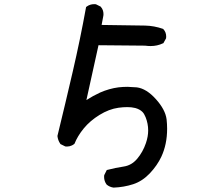

<svg xmlns="http://www.w3.org/2000/svg" viewBox="-20 -815 1040 906"><path d="M471.2 19.5Q471.2 16.6 471.7 11.7L483.9 -12.7Q524.9 -23.4 564.5 -29.3Q600.6 -34.7 627 -65.4Q654.3 -97.7 668.5 -139.6Q679.2 -170.9 679.2 -199.2Q679.2 -231.9 667 -262.2Q660.6 -278.3 651.9 -287.1Q639.6 -299.3 618.7 -305.2Q601.1 -309.6 581.1 -309.6Q561 -309.6 539.1 -306.6Q494.1 -300.3 449.2 -272.5Q404.8 -245.1 375.2 -209Q345.7 -172.9 331.5 -136.7Q324.7 -130.9 318.4 -128.4Q308.1 -123.5 295.9 -123.5Q292.5 -123.5 288.1 -124L265.1 -135.3L264.2 -137.2Q253.4 -152.3 251 -173.3Q288.1 -325.2 323.2 -476.8Q358.4 -628.4 386.2 -781.7L388.7 -783.7Q404.3 -795.4 424.8 -795.4Q427.7 -795.4 432.6 -794.9L455.1 -783.7L456.1 -782.2Q468.3 -768.6 468.3 -748Q468.3 -745.1 467.8 -741.2L459.5 -697.3Q621.6 -695.3 664.6 -694.3Q707.5 -693.4 749.5 -678.7L751 -677.2Q764.2 -663.1 764.2 -642.6Q764.2 -639.2 763.7 -634.3L751 -611.3L748.5 -610.4Q722.2 -597.7 690.4 -597.7Q677.7 -597.7 664.6 -599.6L444.8 -601.6L387.7 -342.8Q419.4 -363.3 452.6 -378.4Q495.1 -397 538.6 -402.8Q560.1 -405.3 582 -405.3L625.5 -402.8Q670.9 -397 715.6 -347.2Q760.3 -297.4 766.1 -252Q768.6 -230 768.6 -207.5Q768.6 -133.8 741.2 -75.2Q722.2 -34.7 687.5 2.4Q651.9 40 608.4 54.2Q564.9 68.4 516.1 70.3Q497.6 67.9 483.4 56.2Q471.2 40 471.2 19.5Z"/></svg>

Font: Bakudai
Style: Bold
Weight: 700
Version: Version 1.48